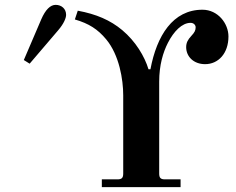

<svg xmlns="http://www.w3.org/2000/svg" viewBox="-20 -770 970 790"><path d="M78 -523 102 -508 219 -645C244 -674 252 -697 252 -709C252 -734 233 -750 209 -750C187 -750 167 -730 150 -691ZM288 -690C346 -673 382 -650 417 -608C471 -543 487 -442 487 -378V-56C487 -38 481 -32 463 -32H399V0H723V-32H659C641 -32 635 -38 635 -56V-434C635 -502 651 -555 671 -594C695 -641 729 -676 764 -676C778 -676 785 -666 785 -658C785 -645 781 -637 767 -622C753 -607 746 -594 746 -576C746 -537 777 -506 824 -506C878 -506 920 -550 920 -620C920 -673 877 -730 813 -730C691 -730 625 -623 599 -485H591C575 -538 538 -600 483 -646C434 -687 376 -712 300 -726Z"/></svg>

Font: Old Standard
Style: Bold
Weight: 700
Designer: Alexey Kryukov <alexios@thessalonica.org.ru>
Version: Version 2.0.2